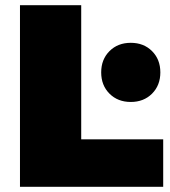

<svg xmlns="http://www.w3.org/2000/svg" viewBox="-20 -720 657 740"><path d="M57 0V-700H293V-183H609V0ZM484 -327Q434 -327 402 -359Q370 -391 370 -441Q370 -491 402 -523Q434 -555 484 -555Q534 -555 566 -523Q598 -491 598 -441Q598 -391 566 -359Q534 -327 484 -327Z"/></svg>

Font: MOST Montserrat Black
Style: Regular
Weight: 900
Designer: Julieta Ulanovsky
Foundry: Julieta Ulanovsky
Version: Version 8.000;March 11, 2024;FontCreator 15.0.0.2926 64-bit